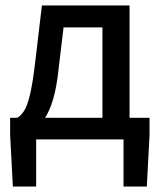

<svg xmlns="http://www.w3.org/2000/svg" viewBox="-20 -509 586 701"><path d="M112 0V172H27L17 -16V-79H526V-16L516 172H431V0ZM354 -29V-409H212L194 -258Q187 -191 174 -147Q161 -103 143 -76.5Q125 -50 104 -37.5Q83 -25 60 -22L43 -79Q56 -86 67.5 -103.5Q79 -121 89 -161.5Q99 -202 108 -278L133 -489H453V-29Z"/></svg>

Font: UmiuVSE Medium
Style: Regular
Weight: 500
Designer: Paul D. Hunt
Foundry: Adobe
Version: Version 3.046;September 5, 2023;FontCreator 14.0.0.2901 64-b